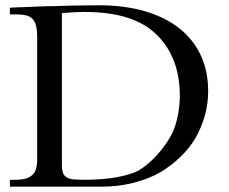

<svg xmlns="http://www.w3.org/2000/svg" viewBox="-20 -701 860 721"><path d="M655.3 -340.8Q655.3 -412.6 633.8 -470Q612.3 -527.3 569.3 -569.8Q525.4 -613.3 458 -634.8Q390.6 -656.2 296.4 -656.2Q263.7 -656.2 212.4 -651.9V-81.5Q212.4 -62.5 216.6 -51.5Q220.7 -40.5 230.7 -34.7Q240.7 -28.8 257.1 -27.3Q273.4 -25.9 298.3 -25.9Q365.2 -25.9 416.5 -35.2Q467.8 -44.4 500 -60.1H499.5Q518.6 -71.3 537.1 -87.2Q555.7 -103 572.5 -122.1Q589.4 -141.1 603.8 -162.1Q618.2 -183.1 628.9 -205.1Q641.6 -234.4 648.2 -269.3Q654.8 -304.2 655.3 -340.8ZM761.7 -358.4Q761.7 -311 748.8 -265.6Q735.8 -220.2 712.9 -180.7Q702.1 -162.6 687.7 -144.8Q673.3 -127 656.2 -110.6Q639.2 -94.2 619.9 -79.6Q600.6 -64.9 580.6 -53.2Q538.6 -29.3 481.7 -14.6Q424.8 0 361.8 0H17.1V-25.9H36.6Q61 -25.9 76.9 -30.5Q92.8 -35.2 102.3 -44.7Q111.8 -54.2 115.7 -68.4Q119.6 -82.5 119.6 -101.1V-562Q119.6 -588.4 115.2 -605Q110.8 -621.6 101.3 -630.9Q91.8 -640.1 76.7 -643.6Q61.5 -647 40.5 -647H17.1V-671.9Q20.5 -672.4 31.2 -672.9Q42 -673.3 57.1 -673.8Q72.3 -674.3 89.6 -675Q106.9 -675.8 122.8 -676.5Q138.7 -677.2 151.6 -677.5Q164.6 -677.7 170.4 -677.7Q211.4 -679.2 258.1 -680.2Q304.7 -681.2 350.1 -681.2Q448.7 -681.2 525.4 -658.4Q602.1 -635.7 654.5 -593.8Q707 -551.8 734.4 -492.2Q761.7 -432.6 761.7 -358.4Z"/></svg>

Font: XB Niloofar
Style: Regular
Weight: 400
Designer: Behnam
Foundry: Irmug
Version: Version 7.201 2008